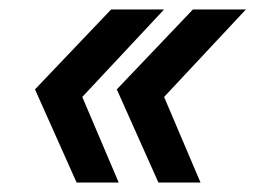

<svg xmlns="http://www.w3.org/2000/svg" viewBox="-20 -454 561 406"><path d="M142 -68 54 -265 215 -434H327L154 -249L231 -68ZM315 -68 227 -265 388 -434H500L327 -249L404 -68Z"/></svg>

Font: Instrument Sans Medium
Style: Italic
Weight: 500
Italic angle: -13°
Designer: Rodrigo Fuenzalida
Foundry: fragTYPE
Version: Version 1.000;gftools[0.9.28]